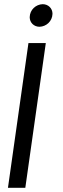

<svg xmlns="http://www.w3.org/2000/svg" viewBox="-20 -898 303 918"><path d="M231 -832C231 -858 211 -878 184 -878C152 -877 123 -852 122 -816C122 -790 142 -770 169 -770C201 -771 230 -796 231 -832ZM116 -692 18 0H101L199 -692Z"/></svg>

Font: Cantarell
Style: Oblique
Weight: 400
Italic angle: -8°
Designer: Dave Crossland
Version: Version 0.024